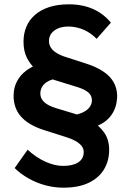

<svg xmlns="http://www.w3.org/2000/svg" viewBox="-20 -733 598 890"><path d="M310 -198Q343 -202 364 -212Q385 -222 395.5 -236.5Q406 -251 406 -268Q406 -289 391 -303Q376 -317 343 -328L230 -363Q213 -369 189 -381.5Q165 -394 142.5 -414.5Q120 -435 104.5 -465.5Q89 -496 89 -540Q89 -577 102 -608.5Q115 -640 141.5 -663.5Q168 -687 207.5 -700Q247 -713 300 -713Q341 -713 376.5 -703.5Q412 -694 441.5 -675Q471 -656 494 -628L428 -553Q408 -573 386.5 -585.5Q365 -598 342 -604Q319 -610 296 -610Q257 -610 232 -591.5Q207 -573 207 -543Q207 -526 216 -512Q225 -498 243 -487Q261 -476 287 -468L377 -439Q453 -415 489 -376Q525 -337 523 -280Q520 -233 496.5 -200Q473 -167 431 -149.5Q389 -132 332 -129ZM48 46 108 -39Q147 -3 190.5 16.5Q234 36 272 36Q318 36 343 19.5Q368 3 368 -28Q368 -45 357.5 -57.5Q347 -70 329 -80Q311 -90 288 -97L181 -131Q111 -154 77 -193Q43 -232 43 -289Q43 -331 64 -365Q85 -399 124.5 -420.5Q164 -442 221 -443L241 -368Q218 -365 201.5 -355.5Q185 -346 176 -332Q167 -318 167 -299Q167 -277 184.5 -260Q202 -243 242 -231L328 -205Q370 -192 406 -170.5Q442 -149 464 -117Q486 -85 486 -38Q486 12 462.5 51.5Q439 91 392 114Q345 137 273 137Q231 137 189 125.5Q147 114 110.5 93Q74 72 48 46Z"/></svg>

Font: Mach Medium
Style: Regular
Weight: 500
Version: Version 1.002